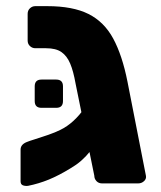

<svg xmlns="http://www.w3.org/2000/svg" viewBox="-20 -597 523 625"><path d="M312 0Q301 0 294 -7.5Q287 -15 287 -25L226 -325Q219 -365 208.5 -390Q198 -415 180 -427.5Q162 -440 130 -440H95Q85 -440 77.5 -447Q70 -454 70 -465V-552Q70 -563 77.5 -570Q85 -577 95 -577H134Q217 -577 268 -551.5Q319 -526 348.5 -471.5Q378 -417 395 -331L455 -25Q457 -15 449 -7.5Q441 0 430 0ZM211 -50Q172 -26 139 -12.5Q106 1 71 8Q61 9 54 6Q47 3 47 -7V-110Q47 -127 68 -135Q75 -138 94.5 -144Q114 -150 137 -158Q160 -166 176 -174Q199 -185 219.5 -204Q240 -223 255 -245.5Q270 -268 277 -291L335 -289Q330 -230 314.5 -183.5Q299 -137 273 -104Q247 -71 211 -50ZM115 -246Q93 -246 93 -268V-316Q93 -338 115 -338H163Q185 -338 185 -316V-268Q185 -246 163 -246Z"/></svg>

Font: Rubik
Style: Bold
Weight: 700
Designer: Hubert and Fischer
Foundry: Hubert and Fischer
Version: Version 2.300;gftools[0.9.30]